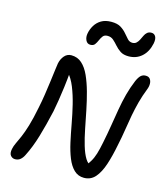

<svg xmlns="http://www.w3.org/2000/svg" viewBox="-139 -1084 1045 1202"><g transform="rotate(15 383.0 -483.0)"><path d="M72 10Q54 10 42.5 -4Q31 -18 37 -47Q41 -67 51 -87.5Q61 -108 74.5 -139Q88 -170 102.5 -218Q117 -266 132 -342Q141 -385 148 -431.5Q155 -478 160.5 -520.5Q166 -563 170 -594.5Q174 -626 176 -638Q182 -668 200 -689Q218 -710 245 -710Q285 -710 313.5 -684.5Q342 -659 362 -614.5Q382 -570 397 -515.5Q412 -461 424 -401.5Q436 -342 447 -286Q458 -230 472 -183Q486 -136 504 -106.5Q522 -77 548 -71L503 -56Q522 -81 536 -104Q550 -127 559.5 -158Q569 -189 578 -235Q590 -294 599 -349.5Q608 -405 617 -458Q626 -511 639 -560Q652 -609 672 -657Q684 -684 696.5 -695.5Q709 -707 728 -707Q747 -707 756 -695Q765 -683 765.5 -665Q766 -647 758 -627Q739 -579 727 -533.5Q715 -488 706.5 -442.5Q698 -397 690.5 -347.5Q683 -298 671 -242Q657 -169 638 -111.5Q619 -54 590.5 -21.5Q562 11 518 11Q480 11 453.5 -14.5Q427 -40 409.5 -83.5Q392 -127 380 -181.5Q368 -236 357 -296.5Q346 -357 332 -414.5Q318 -472 298 -522Q278 -572 247 -606L264 -610Q259 -553 253 -506Q247 -459 240.5 -418.5Q234 -378 227 -342Q206 -249 183 -171.5Q160 -94 129 -33Q120 -14 106 -2Q92 10 72 10ZM341 -804Q321 -804 311.5 -824Q302 -844 307 -869Q312 -896 327 -921Q342 -946 368 -961.5Q394 -977 433 -977Q472 -977 494.5 -963Q517 -949 532.5 -930.5Q548 -912 561 -898Q574 -884 593 -884Q608 -884 618 -893Q628 -902 635 -916Q642 -930 648.5 -944Q655 -958 665.5 -967Q676 -976 693 -976Q711 -976 720 -960Q729 -944 723 -914Q711 -858 676 -827Q641 -796 591 -796Q558 -796 537.5 -809.5Q517 -823 501.5 -841Q486 -859 470.5 -872.5Q455 -886 433 -886Q412 -886 402.5 -873.5Q393 -861 386 -844.5Q379 -828 370 -816Q361 -804 341 -804Z"/></g></svg>

Font: Shantell Sans
Style: Italic
Weight: 400
Italic angle: -11°
Designer: Stephen Nixon, Anya Danilova, Shantell Martin
Foundry: Arrow Type
Version: Version 1.011;[c5ecc13dd]